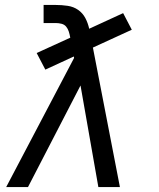

<svg xmlns="http://www.w3.org/2000/svg" viewBox="-20 -755 640 775"><path d="M5 0 279 -521 278 -527 163 -474 128 -541 264 -603 263 -605V-606Q261 -617 257.5 -628Q254 -639 247 -647.5Q240 -656 228.5 -659Q217 -662 205 -662H156V-735H205Q229 -735 253 -731.5Q277 -728 295.5 -715Q314 -702 324.5 -682Q335 -662 340 -639L477 -702L512 -635L355 -563L464 0H377L305 -410L93 0Z"/></svg>

Font: Iosevka Aile
Style: Italic
Weight: 400
Italic angle: -9°
Designer: Belleve Invis
Foundry: Belleve Invis
Version: Version 28.0.1; ttfautohint (v1.8.4)